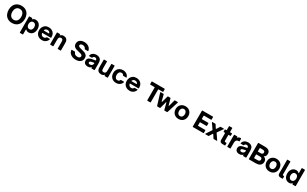

<svg xmlns="http://www.w3.org/2000/svg" viewBox="641 -4144 12336 7709"><g transform="rotate(30 6808.5 -289.5)"><path d="M36 -382Q36 -492 77.5 -581.5Q119 -671 203 -724.5Q287 -778 411 -778Q534 -778 618.5 -724.5Q703 -671 744.5 -581.5Q786 -492 786 -382Q786 -272 744.5 -182Q703 -92 618.5 -38Q534 16 411 16Q288 16 203.5 -38Q119 -92 77.5 -182Q36 -272 36 -382ZM617 -382Q617 -497 562.5 -565Q508 -633 411 -633Q315 -633 260 -565Q205 -497 205 -382Q205 -267 260 -198Q315 -129 411 -129Q508 -129 562.5 -197.5Q617 -266 617 -382Z M1432 -282Q1432 -196 1400.5 -129.5Q1369 -63 1313 -25.5Q1257 12 1185 12Q1143 12 1111.5 0Q1080 -12 1053 -40Q1045 -48 1041 -48Q1033 -48 1033 -34V181Q1033 199 1015 199H899Q881 199 881 181V-546Q881 -564 899 -564H1015Q1033 -564 1033 -546V-526Q1033 -515 1040 -515Q1045 -515 1053 -523Q1080 -552 1111.5 -564Q1143 -576 1185 -576Q1257 -576 1313 -538.5Q1369 -501 1400.5 -434.5Q1432 -368 1432 -282ZM1011 -282Q1011 -209 1048.5 -163.5Q1086 -118 1146 -118Q1206 -118 1242.5 -163.5Q1279 -209 1279 -282Q1279 -355 1242.5 -400.5Q1206 -446 1146 -446Q1086 -446 1048.5 -400.5Q1011 -355 1011 -282Z M1504 -278Q1504 -354 1535.5 -422.5Q1567 -491 1631.5 -533.5Q1696 -576 1790 -576Q1867 -576 1932.5 -544.5Q1998 -513 2038 -446.5Q2078 -380 2078 -280V-268Q2078 -250 2060 -250H1681Q1672 -250 1668 -245Q1664 -240 1666 -231Q1672 -203 1687 -181Q1725 -119 1802 -119Q1839 -119 1866.5 -135.5Q1894 -152 1909 -180Q1914 -186 1918.5 -189Q1923 -192 1930 -192H2047Q2057 -192 2061.5 -188Q2066 -184 2064 -177Q2035 -92 1967.5 -40Q1900 12 1795 12Q1709 12 1642.5 -25.5Q1576 -63 1540 -129Q1504 -195 1504 -278ZM1903 -361Q1912 -361 1917 -366.5Q1922 -372 1918 -381Q1911 -398 1900 -412Q1864 -458 1796 -458Q1728 -458 1691 -412Q1678 -398 1673 -380Q1671 -376 1671 -373Q1671 -368 1676 -364.5Q1681 -361 1688 -361Z M2189 0Q2171 0 2171 -18V-546Q2171 -564 2189 -564H2305Q2323 -564 2323 -546V-530Q2323 -516 2331 -516Q2335 -516 2343 -524Q2370 -552 2401 -564Q2432 -576 2471 -576Q2608 -576 2650 -480Q2666 -447 2669.5 -413Q2673 -379 2673 -320V-18Q2673 0 2655 0H2540Q2522 0 2522 -18V-322Q2522 -364 2516 -389.5Q2510 -415 2496 -430Q2474 -453 2430 -453Q2374 -453 2349 -421Q2335 -404 2329 -376Q2323 -348 2323 -302V-18Q2323 0 2305 0Z M3026 -234V-238Q3026 -253 3043 -253H3175Q3191 -253 3195 -238Q3232 -121 3367 -121Q3423 -121 3459.5 -145Q3496 -169 3496 -216Q3496 -249 3473 -269Q3450 -289 3415.5 -300Q3381 -311 3320 -324Q3234 -343 3179 -363.5Q3124 -384 3085 -428.5Q3046 -473 3046 -549Q3046 -623 3082 -674.5Q3118 -726 3181 -752Q3244 -778 3323 -778Q3398 -778 3463.5 -752.5Q3529 -727 3574.5 -675.5Q3620 -624 3635 -550L3636 -545Q3636 -538 3631.5 -534.5Q3627 -531 3619 -531H3489Q3473 -531 3469 -545Q3452 -592 3412.5 -616.5Q3373 -641 3319 -641Q3270 -641 3238.5 -621Q3207 -601 3207 -563Q3207 -533 3228.5 -515Q3250 -497 3282.5 -486.5Q3315 -476 3375 -462Q3463 -443 3520 -421.5Q3577 -400 3618 -352.5Q3659 -305 3659 -224Q3659 -151 3624 -97Q3589 -43 3523.5 -13.5Q3458 16 3367 16Q3289 16 3216.5 -8.5Q3144 -33 3091 -89Q3038 -145 3026 -234Z M3731 -157Q3731 -243 3799 -289Q3843 -319 3931 -335L4071 -361Q4088 -364 4087 -382Q4081 -416 4063 -436Q4041 -460 3997 -460Q3967 -460 3942 -442.5Q3917 -425 3906 -395Q3902 -380 3886 -380H3772Q3751 -380 3756 -400Q3775 -487 3843 -531.5Q3911 -576 3998 -576Q4049 -576 4094 -562Q4139 -548 4171 -520Q4203 -492 4217.5 -455Q4232 -418 4235.5 -379.5Q4239 -341 4239 -280V-18Q4239 0 4221 0H4105Q4087 0 4087 -18V-37Q4087 -53 4081 -53Q4078 -53 4072 -46Q4055 -27 4042 -19Q3996 12 3916 12Q3835 12 3783 -32.5Q3731 -77 3731 -157ZM4023 -120Q4057 -136 4072 -163Q4087 -190 4090 -234V-236Q4090 -245 4084.5 -249Q4079 -253 4070 -251L3972 -232Q3943 -226 3926.5 -219Q3910 -212 3899 -202Q3882 -185 3882 -162Q3882 -134 3903 -119.5Q3924 -105 3957 -105Q3992 -105 4023 -120Z M4368 -84Q4355 -112 4350.5 -145Q4346 -178 4346 -244V-546Q4346 -564 4364 -564H4479Q4497 -564 4497 -546V-242Q4497 -200 4503 -174.5Q4509 -149 4523 -134Q4544 -111 4589 -111Q4643 -111 4669 -143Q4684 -160 4690 -188Q4696 -216 4696 -262V-546Q4696 -564 4714 -564H4830Q4848 -564 4848 -546V-18Q4848 0 4830 0H4714Q4696 0 4696 -18V-33Q4696 -49 4688 -49Q4683 -49 4677 -41Q4651 -14 4620 -1Q4589 12 4547 12Q4414 12 4368 -84Z M4941 -285Q4941 -370 4977 -436Q5013 -502 5079 -539Q5145 -576 5231 -576Q5329 -576 5399.5 -529Q5470 -482 5496 -400Q5497 -398 5497 -394Q5497 -380 5481 -380H5351Q5337 -380 5331 -394Q5304 -454 5231 -454Q5170 -454 5133.5 -408.5Q5097 -363 5097 -285Q5097 -205 5133.5 -158Q5170 -111 5231 -111Q5310 -111 5334 -177Q5339 -192 5355 -192H5482Q5502 -192 5499 -173Q5474 -86 5402 -37Q5330 12 5231 12Q5145 12 5079.5 -25Q5014 -62 4977.5 -129.5Q4941 -197 4941 -285Z M5568 -278Q5568 -354 5599.5 -422.5Q5631 -491 5695.5 -533.5Q5760 -576 5854 -576Q5931 -576 5996.5 -544.5Q6062 -513 6102 -446.5Q6142 -380 6142 -280V-268Q6142 -250 6124 -250H5745Q5736 -250 5732 -245Q5728 -240 5730 -231Q5736 -203 5751 -181Q5789 -119 5866 -119Q5903 -119 5930.5 -135.5Q5958 -152 5973 -180Q5978 -186 5982.5 -189Q5987 -192 5994 -192H6111Q6121 -192 6125.5 -188Q6130 -184 6128 -177Q6099 -92 6031.5 -40Q5964 12 5859 12Q5773 12 5706.5 -25.5Q5640 -63 5604 -129Q5568 -195 5568 -278ZM5967 -361Q5976 -361 5981 -366.5Q5986 -372 5982 -381Q5975 -398 5964 -412Q5928 -458 5860 -458Q5792 -458 5755 -412Q5742 -398 5737 -380Q5735 -376 5735 -373Q5735 -368 5740 -364.5Q5745 -361 5752 -361Z M6692 0Q6674 0 6674 -18V-600Q6674 -618 6656 -618H6468Q6460 -618 6455 -623Q6450 -628 6450 -636V-745Q6450 -763 6468 -763H7041Q7059 -763 7059 -745V-636Q7059 -618 7041 -618H6853Q6835 -618 6835 -600V-18Q6835 0 6817 0Z M7150 0Q7135 0 7130 -15L6966 -544Q6965 -546 6965 -550Q6965 -556 6969.5 -560Q6974 -564 6982 -564H7105Q7122 -564 7125 -549L7200 -261Q7205 -247 7212 -247Q7219 -247 7222 -260L7303 -549Q7308 -564 7323 -564H7421Q7438 -564 7441 -549L7523 -261Q7527 -248 7534 -248Q7542 -248 7545 -261L7622 -549Q7627 -564 7643 -564H7765Q7775 -564 7779 -558.5Q7783 -553 7781 -544L7614 -14Q7609 0 7594 0H7483Q7466 0 7463 -15L7385 -315Q7382 -328 7374 -328Q7366 -328 7362 -315L7282 -15Q7278 0 7262 0Z M7835 -285Q7835 -370 7872 -436Q7909 -502 7975.5 -539Q8042 -576 8128 -576Q8214 -576 8280.5 -539Q8347 -502 8383.5 -436Q8420 -370 8420 -285Q8420 -197 8383.5 -129.5Q8347 -62 8281 -25Q8215 12 8128 12Q8042 12 7975.5 -25Q7909 -62 7872 -129.5Q7835 -197 7835 -285ZM8263 -285Q8263 -356 8226 -401Q8189 -446 8128 -446Q8067 -446 8029 -401.5Q7991 -357 7991 -285Q7991 -210 8029 -164.5Q8067 -119 8128 -119Q8189 -119 8226 -164.5Q8263 -210 8263 -285Z M8802 0Q8784 0 8784 -18V-745Q8784 -763 8802 -763H9281Q9299 -763 9299 -745V-636Q9299 -618 9281 -618H8963Q8945 -618 8945 -600V-472Q8945 -454 8963 -454H9245Q9263 -454 9263 -436V-328Q9263 -310 9245 -310H8963Q8945 -310 8945 -292V-163Q8945 -145 8963 -145H9281Q9299 -145 9299 -127V-18Q9299 0 9281 0Z M9379 0Q9372 0 9367.5 -3Q9363 -6 9363 -11Q9363 -17 9367 -22L9534 -272Q9538 -279 9538 -285Q9538 -293 9534 -298L9366 -543Q9362 -548 9362 -553Q9362 -558 9366.5 -561Q9371 -564 9378 -564H9509Q9524 -564 9531 -552L9623 -406Q9629 -397 9636 -397Q9643 -397 9649 -406L9744 -553Q9748 -559 9752.5 -561.5Q9757 -564 9765 -564H9900Q9915 -564 9915 -554Q9915 -548 9911 -543L9741 -298Q9736 -290 9736 -284Q9736 -277 9740 -272L9911 -22Q9915 -17 9915 -11Q9915 -6 9910.5 -3Q9906 0 9899 0H9766Q9751 0 9744 -12L9649 -161Q9645 -171 9637 -171Q9630 -171 9624 -161L9531 -12Q9524 0 9509 0Z M10168 0Q10105 0 10071 -29.5Q10037 -59 10037 -118V-426Q10037 -444 10019 -444H9975Q9967 -444 9962 -449Q9957 -454 9957 -462V-546Q9957 -564 9975 -564H10019Q10037 -564 10037 -582V-745Q10037 -763 10055 -763H10171Q10189 -763 10189 -745V-582Q10189 -564 10207 -564H10274Q10292 -564 10292 -546V-462Q10292 -444 10274 -444H10207Q10189 -444 10189 -426V-167Q10189 -147 10197 -135.5Q10205 -124 10229 -124H10273Q10291 -124 10291 -106V-18Q10291 0 10273 0Z M10402 0Q10384 0 10384 -18V-546Q10384 -564 10402 -564H10518Q10536 -564 10536 -546V-532Q10536 -518 10544 -518Q10549 -518 10556 -525Q10582 -553 10614.5 -564.5Q10647 -576 10691 -576Q10709 -576 10709 -558V-449Q10709 -431 10691 -431H10677Q10613 -431 10579 -399Q10556 -377 10546 -341.5Q10536 -306 10536 -249V-18Q10536 0 10518 0Z M10760 -157Q10760 -243 10828 -289Q10872 -319 10960 -335L11100 -361Q11117 -364 11116 -382Q11110 -416 11092 -436Q11070 -460 11026 -460Q10996 -460 10971 -442.5Q10946 -425 10935 -395Q10931 -380 10915 -380H10801Q10780 -380 10785 -400Q10804 -487 10872 -531.5Q10940 -576 11027 -576Q11078 -576 11123 -562Q11168 -548 11200 -520Q11232 -492 11246.5 -455Q11261 -418 11264.5 -379.5Q11268 -341 11268 -280V-18Q11268 0 11250 0H11134Q11116 0 11116 -18V-37Q11116 -53 11110 -53Q11107 -53 11101 -46Q11084 -27 11071 -19Q11025 12 10945 12Q10864 12 10812 -32.5Q10760 -77 10760 -157ZM11052 -120Q11086 -136 11101 -163Q11116 -190 11119 -234V-236Q11119 -245 11113.5 -249Q11108 -253 11099 -251L11001 -232Q10972 -226 10955.5 -219Q10939 -212 10928 -202Q10911 -185 10911 -162Q10911 -134 10932 -119.5Q10953 -105 10986 -105Q11021 -105 11052 -120Z M11402 0Q11384 0 11384 -18V-745Q11384 -763 11402 -763H11691Q11837 -763 11899 -699Q11945 -653 11945 -572Q11945 -516 11923 -474Q11901 -432 11861 -411Q11852 -407 11852 -402Q11852 -398 11863 -395Q11921 -378 11952.5 -333.5Q11984 -289 11984 -224Q11984 -171 11964 -127.5Q11944 -84 11912 -58Q11867 -22 11810 -11Q11753 0 11704 0ZM11679 -450Q11730 -450 11756.5 -472Q11783 -494 11783 -535Q11783 -576 11758 -596Q11743 -608 11719 -613Q11695 -618 11656 -618H11563Q11545 -618 11545 -600V-468Q11545 -460 11550 -455Q11555 -450 11563 -450ZM11684 -145Q11722 -145 11750 -150Q11778 -155 11796 -171Q11822 -192 11822 -237Q11822 -289 11790 -305.5Q11758 -322 11698 -322H11563Q11545 -322 11545 -304V-163Q11545 -145 11563 -145Z M12055 -285Q12055 -370 12092 -436Q12129 -502 12195.5 -539Q12262 -576 12348 -576Q12434 -576 12500.5 -539Q12567 -502 12603.5 -436Q12640 -370 12640 -285Q12640 -197 12603.5 -129.5Q12567 -62 12501 -25Q12435 12 12348 12Q12262 12 12195.5 -25Q12129 -62 12092 -129.5Q12055 -197 12055 -285ZM12483 -285Q12483 -356 12446 -401Q12409 -446 12348 -446Q12287 -446 12249 -401.5Q12211 -357 12211 -285Q12211 -210 12249 -164.5Q12287 -119 12348 -119Q12409 -119 12446 -164.5Q12483 -210 12483 -285Z M12862 0Q12799 0 12765 -29.5Q12731 -59 12731 -118V-745Q12731 -763 12749 -763H12865Q12883 -763 12883 -745V-167Q12883 -124 12922 -124H12943Q12961 -124 12961 -106V-18Q12961 0 12943 0Z M13008 -282Q13008 -368 13039.5 -434.5Q13071 -501 13127 -538.5Q13183 -576 13255 -576Q13297 -576 13328.5 -564Q13360 -552 13387 -524Q13395 -516 13399 -516Q13407 -516 13407 -530V-745Q13407 -763 13425 -763H13541Q13559 -763 13559 -745V-18Q13559 0 13541 0H13425Q13407 0 13407 -18V-38Q13407 -49 13400 -49Q13395 -49 13387 -41Q13360 -12 13328.5 0Q13297 12 13255 12Q13183 12 13127 -25.5Q13071 -63 13039.5 -129.5Q13008 -196 13008 -282ZM13429 -282Q13429 -355 13391.5 -400.5Q13354 -446 13294 -446Q13234 -446 13197.5 -400.5Q13161 -355 13161 -282Q13161 -209 13197.5 -163.5Q13234 -118 13294 -118Q13354 -118 13391.5 -163.5Q13429 -209 13429 -282Z"/></g></svg>

Font: Open Sauce Two ExtraBold
Style: Regular
Weight: 800
Designer: Alfredo Marco Pradil
Foundry: Creative Sauce Fz LLC
Version: Version 1.477